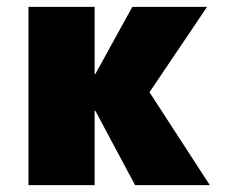

<svg xmlns="http://www.w3.org/2000/svg" viewBox="-20 -540 665 560"><path d="M258 -324 366 -520H584L416 -271L592 0H374L258 -217H256V0H63V-520H256V-324Z"/></svg>

Font: Mplus 1p Black
Style: Regular
Weight: 900
Version: Version 1.061